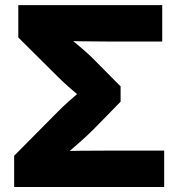

<svg xmlns="http://www.w3.org/2000/svg" viewBox="-20 -748 707 768"><path d="M36.6 0V-125L211.4 -301.3Q230.5 -320.8 256.1 -343.5Q281.7 -366.2 307.1 -387.9Q332.5 -409.7 352.1 -425.3V-319.3Q332.5 -334.5 307.1 -355.5Q281.7 -376.5 256.3 -398.9Q231 -421.4 211.9 -440.4L53.2 -598.1V-727.5H628.9V-582H402.8Q356 -582 308.6 -582.8Q261.2 -583.5 216.3 -584.5L210.4 -635.3Q232.9 -616.7 258.1 -595.9Q283.2 -575.2 307.6 -554.4Q332 -533.7 352.1 -513.7L462.4 -402.3V-341.3L354.5 -231Q332 -208.5 305.7 -185.1Q279.3 -161.6 253.7 -139.6Q228 -117.7 207.5 -99.6L212.4 -143.6Q258.3 -144.5 306.6 -145Q355 -145.5 402.8 -145.5H636.7V0Z"/></svg>

Font: Inter 24pt ExtraBold
Style: Regular
Weight: 800
Designer: Rasmus Andersson
Foundry: rsms
Version: Version 4.001;git-66647c0bb